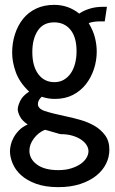

<svg xmlns="http://www.w3.org/2000/svg" viewBox="-20 -520 472 790"><path d="M220 250C254 250 284.2 245.7 310.5 237C336.8 228.3 358.8 216.8 376.5 202.5C394.2 188.2 407.5 171.8 416.5 153.5C425.5 135.2 430 116 430 96C430 72 424 52 412 36C400 20 385.2 7 367.5 -3C349.8 -13 331 -20.8 311 -26.5C291 -32.2 273 -36.7 257 -40C213 -49.3 181.8 -57.2 163.5 -63.5C145.2 -69.8 136 -79.3 136 -92C136 -98 137.5 -103.5 140.5 -108.5C143.5 -113.5 147.3 -118 152 -122C168.7 -116 186.7 -113 206 -113C234 -113 258.7 -118.5 280 -129.5C301.3 -140.5 319.2 -155.2 333.5 -173.5C347.8 -191.8 358.8 -212.7 366.5 -236C374.2 -259.3 378 -283.3 378 -308C378 -326 375.7 -344.7 371 -364C366.3 -383.3 357.7 -403.7 345 -425C352.3 -427.7 359.8 -429.5 367.5 -430.5C375.2 -431.5 380.7 -432 384 -432H411L420 -492H404C383.3 -492 364.7 -489.3 348 -484C331.3 -478.7 317.3 -472 306 -464C276 -488 241.7 -500 203 -500C175 -500 150.2 -494.8 128.5 -484.5C106.8 -474.2 88.8 -460 74.5 -442C60.2 -424 49.2 -403 41.5 -379C33.8 -355 30 -329.7 30 -303C30 -277.7 35 -251 45 -223C55 -195 73.3 -168.3 100 -143C82 -131.7 69.7 -118.8 63 -104.5C56.3 -90.2 53 -78.7 53 -70C53 -62.7 56 -53 62 -41C68 -29 78.7 -18 94 -8C79.3 -1.3 67.3 6.8 58 16.5C48.7 26.2 41.2 36.3 35.5 47C29.8 57.7 26 67.8 24 77.5C22 87.2 21 95.3 21 102C21 118 24.7 134.8 32 152.5C39.3 170.2 50.8 186.2 66.5 200.5C82.2 214.8 102.7 226.7 128 236C153.3 245.3 184 250 220 250ZM203 -428C231 -428 253.3 -417.8 270 -397.5C286.7 -377.2 295 -347.7 295 -309C295 -291 293 -274.3 289 -259C285 -243.7 279.2 -230.3 271.5 -219C263.8 -207.7 254.3 -198.7 243 -192C231.7 -185.3 218.7 -182 204 -182C176 -182 153.8 -193 137.5 -215C121.2 -237 113 -267.3 113 -306C113 -342 120.5 -371.3 135.5 -394C150.5 -416.7 173 -428 203 -428ZM231 32C247.7 32 263 34 277 38C291 42 303 47.3 313 54C323 60.7 330.7 68.2 336 76.5C341.3 84.8 344 93.3 344 102C344 111.3 341.2 120.7 335.5 130C329.8 139.3 321.7 147.7 311 155C300.3 162.3 287.3 168.3 272 173C256.7 177.7 239.3 180 220 180C182 180 152.7 172.3 132 157C111.3 141.7 101 122.7 101 100C101 82.7 107.2 65.8 119.5 49.5C131.8 33.2 147 21.3 165 14C168.3 14.7 173.3 16 180 18L200.5 24L219.5 29.5C225.2 31.2 229 32 231 32Z"/></svg>

Font: Cabin Condensed
Style: Regular
Weight: 400
Designer: Pablo Impallari
Foundry: Pablo Impallari. www.impallari.com Igino Marini. www.ikern.com
Version: Version 1.006